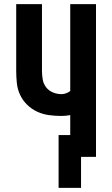

<svg xmlns="http://www.w3.org/2000/svg" viewBox="-20 -755 540 924"><path d="M370 149H262V-105H318V-201Q307 -199 296.5 -198Q286 -197 275 -197Q245 -197 215.5 -201Q186 -205 159 -217.5Q132 -230 110.5 -251Q89 -272 76.5 -299Q64 -326 61 -355.5Q58 -385 58 -415V-735H182V-415Q182 -394 185.5 -373Q189 -352 201.5 -335.5Q214 -319 234 -310.5Q254 -302 275 -302Q287 -302 298 -306Q309 -310 318 -317V-735H442V0H370Z"/></svg>

Font: Iosevka Extrabold
Style: Regular
Weight: 800
Monospace: yes
Designer: Belleve Invis
Foundry: Belleve Invis
Version: Version 32.5.0; ttfautohint (v1.8.4)